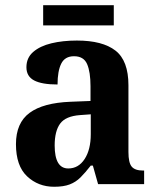

<svg xmlns="http://www.w3.org/2000/svg" viewBox="-20 -704 601 734"><path d="M187 10Q126 10 83.5 -30Q41 -70 41 -153Q41 -234 93 -272.5Q145 -311 250 -315L326 -318V-374Q326 -429 313 -459Q300 -489 263 -489Q228 -489 214 -460.5Q200 -432 200 -381Q140 -381 110.5 -396.5Q81 -412 81 -447Q81 -483 107 -505.5Q133 -528 176.5 -538.5Q220 -549 274 -549Q372 -549 421.5 -510.5Q471 -472 471 -378V-123Q471 -82 483.5 -67Q496 -52 527 -52H531V0H355L335 -71H327Q306 -44 288 -26Q270 -8 246.5 1Q223 10 187 10ZM241 -60Q280 -60 303.5 -96Q327 -132 327 -191V-267L286 -264Q231 -260 210 -231.5Q189 -203 189 -148Q189 -60 241 -60ZM145 -607V-684H415V-607Z"/></svg>

Font: Noto Serif Lao SemiCondensed
Style: Bold
Weight: 700
Width: 4
Designer: Monotype Design Team
Foundry: Monotype Imaging Inc.
Version: Version 2.003; ttfautohint (v1.8.4.7-5d5b)